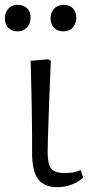

<svg xmlns="http://www.w3.org/2000/svg" viewBox="-57 -756 364 790"><path d="M179 14Q124 14 99.5 -19.5Q75 -53 75 -128Q75 -153 75 -184Q75 -215 74.5 -250Q74 -285 73.5 -320.5Q73 -356 72 -390.5Q71 -425 70.5 -455Q70 -485 69 -506L141 -512L152 -506Q151 -472 149 -429.5Q147 -387 145.5 -342Q144 -297 142.5 -255.5Q141 -214 140 -181Q139 -148 139 -130Q139 -80 154 -62Q169 -44 210 -44Q229 -44 243 -46.5Q257 -49 275 -56L285 -26Q274 -14 257 -5Q240 4 220 9Q200 14 179 14ZM204 -627Q179 -627 165 -642Q151 -657 151 -680Q151 -704 165.5 -720Q180 -736 205 -736Q229 -736 243 -721.5Q257 -707 257 -683Q257 -660 243 -643.5Q229 -627 204 -627ZM15 -627Q-9 -627 -23 -642Q-37 -657 -37 -680Q-37 -704 -23 -720Q-9 -736 15 -736Q41 -736 55 -721.5Q69 -707 69 -683Q69 -660 54.5 -643.5Q40 -627 15 -627Z"/></svg>

Font: Literata 18pt Light
Style: Regular
Weight: 300
Designer: Latin by Veronika Burian and Jose Scaglione. Greek by Irene Vlachou. Cyrillic by Vera Evstafieva.
Foundry: TypeTogether
Version: Version 3.103;gftools[0.9.29]